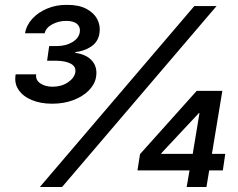

<svg xmlns="http://www.w3.org/2000/svg" viewBox="-20 -752 957 772"><path d="M140.1 0 761.2 -727.5H850.6L229.5 0ZM532.7 -66.9 543 -132.3 771 -386.7H827.1L813.5 -297.4H779.8L628.4 -135.7V-133.3H885.7L876 -66.9ZM730.5 0 745.6 -87.4 752 -115.7 796.9 -386.7H874L810.1 0ZM189.5 -335Q144 -335 108.6 -349.4Q73.2 -363.8 54.9 -390.4Q36.6 -417 43 -453.1H125.5Q122.1 -430.7 141.8 -417Q161.6 -403.3 191.4 -403.3Q226.6 -403.3 252.4 -420.4Q278.3 -437.5 282.7 -460.4Q286.6 -483.4 265.6 -495.4Q244.6 -507.3 206.5 -507.8H169.4L177.7 -566.9H211.4Q245.1 -567.4 270.8 -582.5Q296.4 -597.7 300.8 -622.1Q304.2 -642.6 290.3 -655.3Q276.4 -668 246.1 -668Q215.8 -668 189.9 -654.1Q164.1 -640.1 159.7 -618.2H80.6Q86.4 -651.4 110.4 -677.2Q134.3 -703.1 170.7 -718Q207 -732.9 248.5 -732.4Q295.9 -732.9 326.7 -716.8Q357.4 -700.7 371.1 -674.6Q384.8 -648.4 379.9 -618.2Q374.5 -583.5 346.7 -564.9Q318.8 -546.4 282.7 -542.5V-539.6Q329.1 -532.7 350.8 -506.8Q372.6 -481 366.2 -442.4Q361.3 -412.6 336.7 -387.9Q312 -363.3 273.9 -349.1Q235.8 -335 189.5 -335Z"/></svg>

Font: Inter Tight Medium
Style: Italic
Weight: 500
Italic angle: -9.39999°
Designer: Rasmus Andersson
Foundry: rsms
Version: Version 3.004